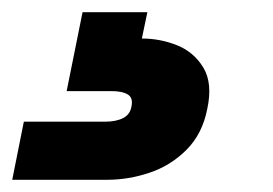

<svg xmlns="http://www.w3.org/2000/svg" viewBox="-115 -27 447 314"><path d="M117 36Q147 36 174.5 47Q202 58 217.5 83.5Q233 109 224 151Q216 192 190 218Q164 244 129.5 255.5Q95 267 61 267H-95L-76 172H57Q75 172 86.5 166Q98 160 100 147Q103 133 94 127.5Q85 122 67 122H-6L20 -7H126Z"/></svg>

Font: Albert Sans Black
Style: Italic
Weight: 900
Italic angle: -11.25°
Designer: Andreas Rasmussen
Foundry: a.Foundry
Version: Version 1.025